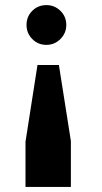

<svg xmlns="http://www.w3.org/2000/svg" viewBox="-20 -536 400 753"><path d="M211 -281 258 17V197H80V20L127 -281ZM162 -516Q194 -516 217 -493.5Q240 -471 240 -438Q240 -406 217 -383Q194 -360 162 -360Q129 -360 106.5 -383Q84 -406 84 -438Q84 -471 106.5 -493.5Q129 -516 162 -516Z"/></svg>

Font: Almarai ExtraBold
Style: Regular
Weight: 800
Designer: Boutros International 2019
Foundry: Created by Boutros International 2019
Version: Version 1.10